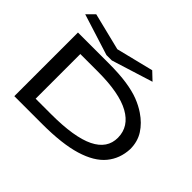

<svg xmlns="http://www.w3.org/2000/svg" viewBox="-166 -1066 1331 1331"><g transform="rotate(45 500.0 -400.5)"><path d="M100 1V-623H398Q505 -623 578.5 -612Q652 -601 703.5 -581Q755 -561 796 -533Q857 -492 892.5 -436.5Q928 -381 928 -308Q924 -211 866.5 -141.5Q809 -72 688.5 -35.5Q568 1 374 1ZM217 -91H368Q595 -91 704 -144.5Q813 -198 812 -304Q811 -412 705.5 -470.5Q600 -529 390 -529H217ZM649 -802 707 -747 403 -652H350L46 -748L100 -802L375 -734Z"/></g></svg>

Font: Inconsolata UltraExpanded SemiBold
Style: Regular
Weight: 600
Width: 9
Monospace: yes
Designer: Raph Levien, Cyreal, Brenton Simpson
Foundry: Raph Levien, Cyreal, Google
Version: Version 3.001; ttfautohint (v1.8.2.53-6de2)